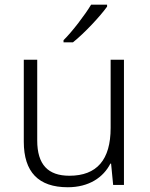

<svg xmlns="http://www.w3.org/2000/svg" viewBox="-20 -786 636 816"><path d="M435.1 -766.1H367.2C341.8 -723.6 286.6 -650.9 250 -615.2V-606H290C339.4 -645.5 405.8 -716.8 435.1 -757.8ZM450.2 -532.2V-242.2C450.2 -106.9 391.6 -39.1 274.9 -39.1C184.6 -39.1 138.2 -85.9 138.2 -189V-532.2H81.1V-184.1C81.1 -54.7 143.6 9.8 268.1 9.8C358.4 9.8 419.4 -32.2 449.2 -90.8H452.1L460.9 0H506.8V-532.2Z"/></svg>

Font: Noto Reveo Sans
Style: Regular
Weight: 300
Designer: Monotype Design Team
Foundry: Monotype Imaging Inc.
Version: Version 2.007